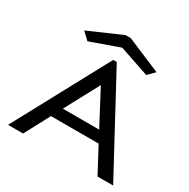

<svg xmlns="http://www.w3.org/2000/svg" viewBox="-176 -956 1101 1117"><g transform="rotate(30 375.0 -397.0)"><path d="M623 0 533 -169H213L123 0H22L363 -633H387L728 0ZM374 -470 251 -241H495ZM179 -652 131 -697 353 -794H388L617 -697L573 -653L373 -721Z"/></g></svg>

Font: Inconsolata ExtraExpanded Medium
Style: Regular
Weight: 500
Width: 8
Monospace: yes
Designer: Raph Levien, Cyreal, Brenton Simpson
Foundry: Raph Levien, Cyreal, Google
Version: Version 3.001; ttfautohint (v1.8.2.53-6de2)